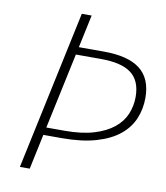

<svg xmlns="http://www.w3.org/2000/svg" viewBox="-81 -778 729 845"><g transform="rotate(10 284.0 -355.5)"><path d="M260.3 -710.9 229 -564H340.8Q449.2 -564 502.7 -522.7Q556.2 -481.4 556.2 -394.5Q556.2 -345.2 538.1 -301.8Q520 -258.3 480.5 -226.1Q440.9 -193.8 377.7 -175.3Q314.5 -156.7 224.6 -156.7H142.1L108.9 0H64.9L216.3 -710.9ZM221.7 -529.8 149.4 -190.9H231.9Q308.6 -190.9 362.1 -207.3Q415.5 -223.6 449.2 -251Q482.9 -278.3 498 -314.7Q513.2 -351.1 513.2 -391.1Q513.2 -463.4 469.7 -496.6Q426.3 -529.8 333.5 -529.8Z"/></g></svg>

Font: Ufes Sans Thin
Style: Italic
Weight: 100
Designer: Ricardo Esteves & Thais Bronze
Foundry: ProDesignUfes - Ricardo Esteves, Thais Bronze
Version: Version 2.0